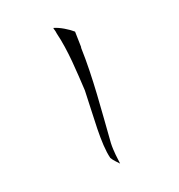

<svg xmlns="http://www.w3.org/2000/svg" viewBox="-28 -762 193 207"><g transform="rotate(-5 68.5 -659.0)"><path d="M36 -735C36 -734 38 -732 39 -729C50 -709 57 -686 64 -665C71 -636 76 -606 85 -590C88 -587 92 -585 95 -583C93 -588 89 -597 87 -606C80 -642 74 -678 64 -711V-712L59 -729C53 -732 43 -735 36 -735Z"/></g></svg>

Font: SolarCharger
Style: 150
Weight: 100
Designer: Mew Too
Foundry: Cannot Into Space Fonts/KineticPlasma Fonts
Version: Version 1.100